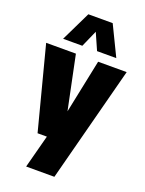

<svg xmlns="http://www.w3.org/2000/svg" viewBox="-190 -894 907 1201"><g transform="rotate(20 263.0 -294.0)"><path d="M138 0 -5 -550H193L267 -193L341 -550H531L330 220H142L200 0ZM86 -610 182 -808H344L440 -610H312L263 -721L214 -610Z"/></g></svg>

Font: Encode Sans Cnd Black
Style: Regular
Weight: 900
Width: 3
Designer: Multiple Designers
Foundry: Impallari Type
Version: Version 3.002; ttfautohint (v1.8.3) -l 8 -r 50 -G 200 -x 14 